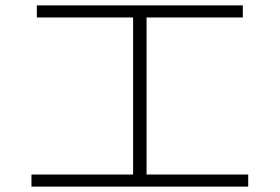

<svg xmlns="http://www.w3.org/2000/svg" viewBox="-20 -717 1040 714"><path d="M97 -23V-68H475V-652H117V-697H883V-652H525V-68H903V-23Z"/></svg>

Font: M PLUS 2 Light
Style: Regular
Weight: 300
Designer: Coji Morishita
Foundry: UNDERFOREST DESIGN
Version: Version 1.001